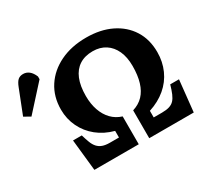

<svg xmlns="http://www.w3.org/2000/svg" viewBox="-292 -937 1249 1158"><g transform="rotate(-30 333.0 -358.0)"><path d="M62 0 39 -218H100Q109 -187 118 -163.5Q127 -140 140.5 -125Q154 -110 174 -102.5Q194 -95 225 -95H288V-141Q221 -159 172 -198.5Q123 -238 96 -294Q69 -350 69 -415Q69 -505 113 -572.5Q157 -640 235.5 -678Q314 -716 417 -716Q516 -716 590 -680Q664 -644 705 -579Q746 -514 746 -426Q746 -359 720.5 -302Q695 -245 646.5 -204Q598 -163 530 -141V-95H588Q619 -95 639.5 -101.5Q660 -108 673 -122Q686 -136 696 -159.5Q706 -183 716 -218H777L754 0H444V-194Q489 -208 517.5 -238Q546 -268 560.5 -315.5Q575 -363 575 -428Q575 -489 555 -533Q535 -577 498 -601Q461 -625 410 -625Q355 -625 317 -600.5Q279 -576 259.5 -528.5Q240 -481 240 -411Q240 -356 255.5 -311.5Q271 -267 300 -237Q329 -207 371 -194V0ZM-106 -468 -150 -493 -84 -661Q-72 -692 -58 -704Q-44 -716 -22 -716Q1 -716 19 -701.5Q37 -687 49 -658V-639Z"/></g></svg>

Font: Literata 18pt
Style: Bold
Weight: 700
Designer: Latin by Veronika Burian and Jose Scaglione. Greek by Irene Vlachou. Cyrillic by Vera Evstafieva.
Foundry: TypeTogether
Version: Version 3.103;gftools[0.9.29]